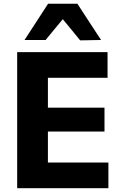

<svg xmlns="http://www.w3.org/2000/svg" viewBox="-20 -986 636 1006"><path d="M70 0V-713H543.5V-578.5H231V-422H527.5V-297H231V-134.5H548V0ZM400 -774.5Q377.5 -802.5 354.8 -830Q332 -857.5 309 -885.5Q286 -858 263.8 -831Q241.5 -804 219 -776.5H108.5Q139 -823.5 170 -871Q201 -918.5 232 -966.5H385.5Q416.5 -918.5 447.8 -870.8Q479 -823 509.5 -776.5Z"/></svg>

Font: Commissioner
Style: Bold
Weight: 700
Designer: Kostas Bartsokas
Foundry: Kostas Bartsokas
Version: Version 1.000; ttfautohint (v1.8.3)